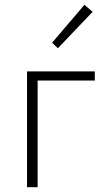

<svg xmlns="http://www.w3.org/2000/svg" viewBox="-20 -776 439 796"><path d="M92 0V-480H373V-442H136V0ZM220 -576 196 -599 330 -756 364 -727Z"/></svg>

Font: hySource Sans Pro Light
Style: Regular
Weight: 300
Designer: Paul D. Hunt
Foundry: Adobe Systems Incorporated
Version: Version 2.021;PS 2.000;hotconv 1.0.86;makeotf.lib2.5.63406